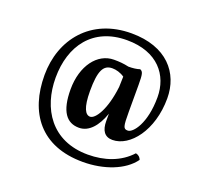

<svg xmlns="http://www.w3.org/2000/svg" viewBox="-143 -830 1284 1203"><g transform="rotate(20 499.0 -229.0)"><path d="M819 37C749 114 648 148 538 148C294 148 184 -33 184 -236C184 -449 298 -610 525 -610C731 -610 826 -485 826 -339C826 -164 757 -79 722 -79C692 -79 688 -92 688 -193V-371C688 -444 684 -459 664 -467C644 -460 617 -457 589 -457C553 -465 526 -467 490 -467C380 -467 297 -357 297 -200C297 -52 346 9 428 9C494 9 544 -49 575 -138V-89C575 -28 598 9 651 9C768 9 886 -139 886 -353C886 -523 772 -660 537 -660C267 -660 113 -467 113 -228C113 21 242 202 524 202C664 202 794 153 855 68C849 52 838 41 819 37ZM470 -80C439 -80 415 -120 415 -232C415 -366 439 -413 499 -413C524 -413 554 -405 580 -387C579 -365 579 -341 578 -318C560 -161 505 -80 470 -80Z"/></g></svg>

Font: Vollkorn Semibold
Style: Regular
Weight: 600
Designer: Friedrich Althausen
Foundry: Friedrich Althausen
Version: Version 4.015;PS 004.015;hotconv 1.0.88;makeotf.lib2.5.64775